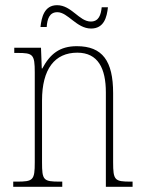

<svg xmlns="http://www.w3.org/2000/svg" viewBox="-20 -720 556 740"><path d="M331 -610C381 -610 392 -654 396 -692H372C369 -663 361 -637 330 -637C285 -637 256 -700 200 -700C150 -700 140 -652 136 -616H160C162 -646 170 -673 201 -673C242 -673 275 -610 331 -610ZM31 0H220V-20H211C147 -20 142 -25 142 -95V-333C142 -454 191 -517 278 -517C358 -517 388 -456 388 -364V0H491V-20H484C422 -20 416 -25 416 -95V-361C416 -485 375 -542 276 -542C210 -542 173 -512 143 -456H141L138 -536H35V-516H47C107 -516 114 -511 114 -441V-95C114 -25 108 -20 44 -20H31Z"/></svg>

Font: Noto Serif Georgian Condensed Thin
Style: Regular
Weight: 100
Width: 3
Designer: Monotype Design Team, Akaki Razmadze
Foundry: Google LLC
Version: Version 2.003